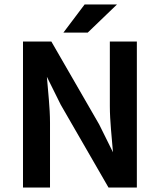

<svg xmlns="http://www.w3.org/2000/svg" viewBox="-20 -840 716 860"><path d="M204 0V-291C204 -359 195 -430 190 -496L252 -371L466 0H593V-654H472V-365C472 -297 481 -223 486 -158L424 -283L210 -654H83V0ZM359 -820 264 -694H373L504 -820Z"/></svg>

Font: Falling Sky
Style: Med
Weight: 500
Designer: Paul D. Hunt
Foundry: Adobe Systems Incorporated
Version: Version 1.02